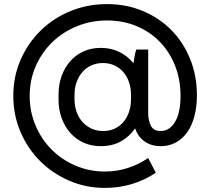

<svg xmlns="http://www.w3.org/2000/svg" viewBox="-20 -730 1027 938"><path d="M493 188Q560 188 623 169.5Q686 151 741 114L704 42Q657 74 603.5 91Q550 108 493 108Q416 108 348.5 79Q281 50 231.5 0Q182 -50 153.5 -117.5Q125 -185 125 -261Q125 -339 154.5 -406.5Q184 -474 235 -523.5Q286 -573 355 -601.5Q424 -630 503 -630Q581 -630 647 -602.5Q713 -575 761 -525.5Q809 -476 835.5 -408.5Q862 -341 862 -261Q862 -222 855.5 -190Q849 -158 836 -136Q823 -114 805.5 -102Q788 -90 765 -90Q730 -90 717 -116Q704 -142 704 -177V-488H646Q641 -475 638 -457.5Q635 -440 632 -421Q604 -456 563.5 -476Q523 -496 474 -496H471Q426 -496 388.5 -479Q351 -462 324 -432Q297 -402 281.5 -360Q266 -318 266 -268V-244Q266 -194 281.5 -152Q297 -110 324 -80Q351 -50 388.5 -33Q426 -16 471 -16H475Q528 -16 570 -39Q612 -62 640 -103Q654 -62 686.5 -39Q719 -16 766 -16Q806 -16 838.5 -33.5Q871 -51 894 -83Q917 -115 929.5 -161.5Q942 -208 942 -265Q942 -360 909 -441.5Q876 -523 817.5 -582.5Q759 -642 678.5 -676Q598 -710 503 -710Q407 -710 323.5 -675.5Q240 -641 178 -580Q116 -519 80.5 -437.5Q45 -356 45 -261Q45 -168 80 -86Q115 -4 175.5 56.5Q236 117 317.5 152.5Q399 188 493 188ZM483 -90Q453 -90 427.5 -101.5Q402 -113 383.5 -133.5Q365 -154 354.5 -182.5Q344 -211 344 -245V-267Q344 -301 354.5 -329.5Q365 -358 383 -378.5Q401 -399 426.5 -410.5Q452 -422 482 -422H484Q514 -422 539 -410.5Q564 -399 582 -378.5Q600 -358 610 -329.5Q620 -301 620 -267V-245Q620 -211 610 -182.5Q600 -154 582.5 -133.5Q565 -113 540 -101.5Q515 -90 485 -90Z"/></svg>

Font: Fixel Variable
Style: Regular
Weight: 100
Width: 3
Designer: AlfaBravo + MacPaw
Foundry: Kyrylo Tkachov, Marchela Mozhyna, Serhii Makarenko, Maria Weinstein, Zakhar Kryvoshyya
Version: Version 1.211